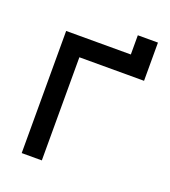

<svg xmlns="http://www.w3.org/2000/svg" viewBox="-122 -741 734 831"><g transform="rotate(20 245.0 -325.5)"><path d="M370.8 -651V-562.5H72.9V0H165.6V-475H463.5V-651Z"/></g></svg>

Font: Manrope3 Medium
Style: Regular
Weight: 500
Width: 4
Designer: Mikhail Sharanda
Foundry: Mikhail Sharanda
Version: Version 3.000;PS 003.000;hotconv 1.0.88;makeotf.lib2.5.64775